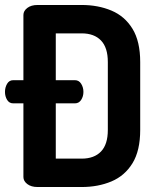

<svg xmlns="http://www.w3.org/2000/svg" viewBox="-27 -751 635 771"><path d="M124 0Q98 0 82.5 -12Q67 -24 67 -40V-336H26Q10 -336 1.5 -350Q-7 -364 -7 -382Q-7 -400 1.5 -414.5Q10 -429 26 -429H67V-691Q67 -707 82.5 -719Q98 -731 124 -731H301Q367 -731 420.5 -708.5Q474 -686 505 -635.5Q536 -585 536 -502V-229Q536 -146 505 -95.5Q474 -45 420.5 -22.5Q367 0 301 0ZM197 -114H301Q351 -114 378.5 -142.5Q406 -171 406 -229V-502Q406 -560 378.5 -588.5Q351 -617 301 -617H197V-429H274Q290 -429 299 -414.5Q308 -400 308 -382Q308 -364 299 -350Q290 -336 274 -336H197Z"/></svg>

Font: Dosis
Style: Bold
Weight: 700
Designer: EdgarTolentino, PabloImpallari, IginoMarini
Foundry: EdgarTolentino, PabloImpallari, IginoMarini
Version: Version 3.001; ttfautohint (v1.8.2)